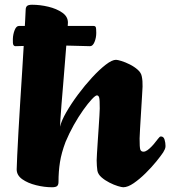

<svg xmlns="http://www.w3.org/2000/svg" viewBox="-20 -776 717 809"><path d="M45.7 -581.4Q39.5 -581.4 36.4 -586.7Q33.4 -592 34.2 -612.1Q34.9 -631.9 41.8 -649.3Q48.7 -666.7 60 -666.7H373.8Q380.8 -666.7 383.2 -662.2Q385.6 -657.7 385.6 -637.6Q385.6 -617 378.3 -599.2Q371 -581.4 359.5 -581.4Q308.6 -583.2 269.8 -583.7Q231 -584.2 197.3 -584.2Q163.7 -584.2 127.5 -583.7Q91.3 -583.2 45.7 -581.4ZM199.1 13Q166.7 13 131.9 4.3Q97.1 -4.3 73.7 -20.9Q50.3 -37.5 50.3 -62.3Q50.3 -78.5 52.5 -120.3Q54.6 -162.1 57.7 -220.3Q60.8 -278.6 65.1 -344.6Q69.3 -410.6 73.4 -475.6Q77.6 -540.7 80.7 -596.2Q83.8 -651.8 85.9 -688.5Q88.1 -725.3 88.1 -733.6Q88.1 -745.2 93.7 -750.6Q99.4 -756 115.2 -756Q148.8 -756 183.6 -747.7Q218.4 -739.4 242.3 -722.8Q266.2 -706.3 266.2 -680.7Q266.2 -675.9 264.5 -651.7Q262.9 -627.4 259.8 -590Q256.7 -552.6 253.3 -508.8Q249.9 -465.1 246.2 -420.7Q242.5 -376.3 239.3 -338.2Q236.2 -300.2 234.6 -274.5Q233 -248.8 233 -242.2Q238.9 -267.8 259.6 -303.6Q280.2 -339.4 308.8 -377.8Q337.4 -416.2 368.1 -449.5Q398.8 -482.8 425.5 -503.4Q452.2 -524 468.7 -524Q475 -524 491.6 -519Q508.1 -514 527.1 -504.4Q546 -494.9 560.3 -482.2Q574.7 -469.6 577.4 -454Q579.4 -444.7 580.2 -434.1Q580.9 -423.5 580.7 -411Q580.4 -400.9 578.4 -370.1Q576.4 -339.4 574.3 -302.6Q572.2 -265.9 570.2 -234.9Q568.2 -203.9 568.2 -192.5Q568 -154.7 571.2 -145.8Q574.5 -136.9 584.5 -136.9Q592.2 -136.9 601.2 -143.2Q610.1 -149.6 619 -158.9Q628 -168.1 634.8 -177.3Q641.6 -186.5 645.8 -191.2Q650.1 -196.2 652.3 -198.6Q654.6 -201 658.1 -201Q669.4 -201 673.4 -187.7Q677.4 -174.4 677.4 -160.6Q677.4 -153.9 674.6 -147.2Q671.8 -140.6 667.6 -134Q658.6 -120.3 638.9 -95.9Q619.1 -71.5 593.7 -46.4Q568.3 -21.3 543.3 -4.1Q518.3 13 499.3 13Q493 13 476.4 8Q459.9 3 440.9 -6.7Q422 -16.3 407.5 -29Q393.1 -41.7 390.3 -57Q389.1 -66.5 388.2 -77Q387.3 -87.5 387.3 -100Q387.3 -107.2 388.6 -128.9Q389.8 -150.7 391.8 -179.7Q393.8 -208.7 395.7 -237.3Q397.5 -265.8 398.9 -288.1Q400.3 -310.4 400.3 -318.5Q400.5 -356.3 397.8 -365.2Q395 -374.1 388.3 -374.1Q382.1 -374.1 366.4 -357.3Q350.7 -340.5 330.7 -312.4Q310.7 -284.4 290.9 -249.2Q271.2 -213.9 256.2 -178Q238.8 -131.8 232.7 -92.8Q226.5 -53.9 226.5 -9.4Q226.5 2.2 221 7.6Q215.5 13 199.1 13Z"/></svg>

Font: Briem Hand Thin
Style: Regular
Weight: 100
Designer: Gunnlaugur SE Briem, Eben Sorkin
Foundry: Sorkin Type Co.
Version: Version 1.003